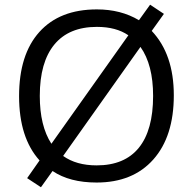

<svg xmlns="http://www.w3.org/2000/svg" viewBox="-20 -765 819 815"><path d="M624 -633.8Q717.8 -534.7 717.8 -360.4Q717.8 -186 630.9 -88.1Q543.9 9.8 390.1 9.8Q275.4 9.8 203.1 -39.1L153.8 29.8L95.2 -8.8L147.9 -84Q61 -180.2 61 -356.9Q61 -533.7 147.2 -629.4Q233.4 -725.1 391.1 -725.1Q493.2 -725.1 569.8 -679.2L617.2 -745.1L675.8 -706.1ZM391.1 -650.9Q272.5 -650.9 210.7 -575.9Q148.9 -501 148.9 -357.9Q148.9 -230.5 198.2 -154.8L524.9 -615.2Q473.1 -650.9 391.1 -650.9ZM390.1 -63Q508.8 -63 569.3 -137.7Q629.9 -212.4 629.9 -357.9Q629.9 -490.2 576.2 -565.9L248 -103Q304.2 -63 390.1 -63Z"/></svg>

Font: Open Sans Hebrew
Style: Regular
Weight: 400
Foundry: Ascender Corporation, Yanek Iontef
Version: Version 2.001;PS 002.001;hotconv 1.0.70;makeotf.lib2.5.58329